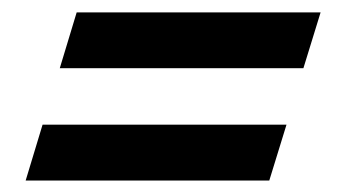

<svg xmlns="http://www.w3.org/2000/svg" viewBox="-20 -392 574 318"><path d="M107 -371.5H511L482.5 -279H79ZM50.5 -185.5H454.5L426 -93H22.5Z"/></svg>

Font: Newsreader ExtraBold
Style: Italic
Weight: 800
Italic angle: -17°
Designer: Hugues Gentile
Foundry: Production Type
Version: Version 1.003